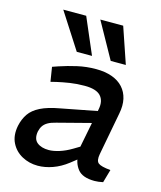

<svg xmlns="http://www.w3.org/2000/svg" viewBox="-113 -826 771 917"><g transform="rotate(15 273.0 -368.0)"><path d="M482.6 2.5Q471.5 5 460.5 6.2Q449.5 7.5 441 7.5Q380.8 7.5 357 -23Q333.2 -53.4 333.6 -96.8L330.2 -115.8L372.1 -329.5Q380.2 -371.5 358.2 -395.4Q336.1 -419.4 279.1 -419.4Q240.2 -419.4 205.9 -414.1Q171.5 -408.7 143.1 -402.2L115.5 -395.4L104.2 -466.6L132.5 -476.4Q174.1 -490.4 218.7 -500.5Q263.4 -510.6 310.8 -510.6Q355.9 -510.6 389.8 -498.4Q423.7 -486.2 444.7 -463Q465.8 -439.8 473.1 -407.3Q480.4 -374.8 472.2 -333.8L432.5 -123Q426.2 -89.2 440.1 -77.9Q454 -66.6 501.1 -62.4ZM159.9 7.5Q117.2 7.5 81.7 -11.9Q46.2 -31.2 28.3 -67Q10.3 -102.8 20 -152.3Q27.5 -187.2 45.2 -213Q62.9 -238.7 98.4 -256.5Q133.8 -274.3 193.1 -284.9L391.2 -323.2L378.6 -262.2L192.7 -214Q167.9 -208.1 152.7 -199.3Q137.6 -190.4 129.9 -178.5Q122.2 -166.7 118.6 -150.2Q112.3 -112.7 133.5 -95.6Q154.6 -78.5 191.5 -78.5Q213.9 -78.5 243.3 -87.7Q272.8 -96.9 303.5 -115.3L355.3 -146.3L362.8 -91.3L305.7 -46.4Q270.8 -19.3 233.1 -5.9Q195.4 7.5 159.9 7.5ZM199.8 -566.3 85.4 -744.3H198.8L275.2 -566.3ZM367.7 -566.3 268.6 -744.3H381.7L442.4 -566.3Z"/></g></svg>

Font: REM Medium
Style: Italic
Weight: 500
Italic angle: -11°
Designer: Octavio Pardo
Foundry: Ashler Design
Version: Version 1.005;gftools[0.9.28]